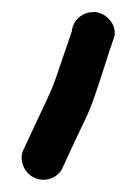

<svg xmlns="http://www.w3.org/2000/svg" viewBox="-20 -296 207 312"><path d="M166 -237.3Q156.7 -210 150.9 -191.7Q145 -173.3 141.1 -161.4Q137.2 -149.4 134.5 -141.6Q131.8 -133.8 129.2 -127Q126.5 -120.1 123.3 -112.5Q120.1 -105 114.5 -93.5Q108.9 -82 100.8 -64.7Q92.8 -47.4 80.6 -21Q72.8 -8.3 59.1 -4.9Q54.7 -3.9 50.3 -3.9Q41.5 -3.9 32.7 -8.8Q20 -16.6 16.6 -30.3Q15.1 -35.2 15.1 -39.6Q15.1 -48.3 20 -56.6Q34.7 -88.4 43 -106Q51.3 -123.5 56.2 -134Q61 -144.5 64 -151.4Q66.9 -158.2 70.6 -168.7Q74.2 -179.2 80.1 -196.5Q85.9 -213.9 96.7 -245.1Q98.1 -259.8 109.9 -269Q119.6 -276.4 131.3 -276.4H135.3Q149.4 -274.4 158.7 -263.2Q166.5 -253.9 166.5 -242.2Q166.5 -239.7 166 -237.3Z"/></svg>

Font: DimaLatifi
Style: regular
Weight: 400
Designer: R.Balvardi
Foundry: Dima Software Group
Version: Version 1.00;January 29, 2019;FontCreator 11.5.0.2427 64-bit